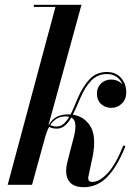

<svg xmlns="http://www.w3.org/2000/svg" viewBox="-20 -770 558 800"><path d="M502.5 -161Q469.5 -77 427.5 -33.5Q385.5 10 328.5 10Q293.5 10 274.5 -7.2Q255.5 -24.5 255.5 -59Q255.5 -74.5 260 -91.5L273 -143.5Q279 -167.5 286.8 -195.5Q294.5 -223.5 294.2 -247Q294 -270.5 277 -280Q265 -259 250.2 -246.5Q235.5 -234 216 -234Q197.5 -234 185 -241.5Q179.5 -232 175.5 -221.2Q171.5 -210.5 168.5 -200L113.5 0H12L211 -741H121V-750H319.5L181.5 -247Q198 -275.5 219.2 -284.5Q240.5 -293.5 263.5 -293.5Q268.5 -293.5 274 -293Q281.5 -307.5 288.8 -324.5Q296 -341.5 303.5 -360Q325.5 -411 353.8 -440.5Q382 -470 425.5 -470Q462.5 -470 484.2 -445.5Q506 -421 506 -385Q506 -355.5 487.2 -338Q468.5 -320.5 444 -320.5Q419 -320.5 401.5 -336.2Q384 -352 384 -381Q384 -405.5 400.8 -422Q417.5 -438.5 443 -438.5Q471 -438.5 490.5 -418.5Q482.5 -438 465.8 -449.8Q449 -461.5 425 -461.5Q386.5 -461.5 359.8 -433.8Q333 -406 313 -357.5Q305.5 -340 298.2 -323.2Q291 -306.5 283.5 -292Q329.5 -285.5 355.5 -245.8Q381.5 -206 367.5 -125L349 -37.5Q347.5 -32.5 347.5 -28Q347.5 -12 364.5 -12Q394 -12 428 -48Q462 -84 494 -164ZM254 -285Q230.5 -285 215 -274.8Q199.5 -264.5 189.5 -249.5Q199.5 -243 216 -243Q232.5 -243 245 -254Q257.5 -265 268.5 -283Q262 -285 254 -285Z"/></svg>

Font: Bodoni* 24pt Medium
Style: Italic
Weight: 500
Italic angle: -13°
Version: Version 2.3